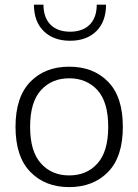

<svg xmlns="http://www.w3.org/2000/svg" viewBox="-20 -783 582 809"><path d="M271.5 -502C203.6 -502 149.4 -481 107.9 -438.5C66.4 -396 45.4 -333 45.4 -248.5C45.4 -164.6 66.4 -101.1 107.9 -58.6C149.4 -16.1 203.6 5.4 271.5 5.4C339.4 5.4 394 -16.1 435.5 -58.6C477.1 -101.1 497.6 -164.6 497.6 -248.5C497.6 -333 477.1 -396 435.5 -438.5C394 -481 339.4 -502 271.5 -502ZM271.5 -453.1C320.3 -453.1 359.9 -436.5 390.6 -403.3C420.9 -369.6 436 -318.4 436 -248.5C436 -179.2 420.9 -127.9 390.6 -94.2C360.4 -60.5 320.8 -43.9 271.5 -43.9C222.7 -43.9 183.1 -60.5 152.8 -94.2C122.1 -127.9 106.9 -179.2 106.9 -248.5C106.9 -318.4 122.1 -369.6 152.8 -403.3C183.1 -436.5 222.7 -453.1 271.5 -453.1ZM387.7 -763.2C387.7 -690.9 346.2 -649.4 275.4 -649.4C204.6 -649.4 163.1 -690.9 163.1 -763.2H123C123 -715.8 136.7 -678.7 164.1 -651.9C191.4 -625 228.5 -611.3 275.4 -611.3C321.8 -611.3 358.9 -625 386.2 -651.9C413.1 -678.7 426.8 -715.8 426.8 -763.2Z"/></svg>

Font: Estedad Light
Style: Regular
Weight: 300
Designer: Amin Abedi
Version: Version 7.3